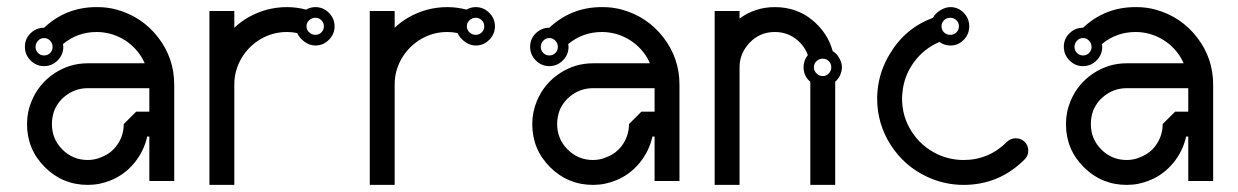

<svg xmlns="http://www.w3.org/2000/svg" viewBox="-20 -520 3481 540"><path d="M251 -500Q166 -500 104 -442Q82 -442 66 -426.5Q50 -411 50 -388.5Q50 -366 66 -350Q82 -334 104 -334Q126 -334 142 -350Q158 -366 158 -388Q158 -392 157 -396Q198 -430 252 -430Q271 -430 290 -425Q323 -416 348.5 -394Q374 -372 387 -342H227Q175 -342 132 -313Q89 -284 69 -236Q56 -205 56 -171Q56 -100 106 -50Q156 0 227 0Q261 0 292 -13Q331 -29 358 -62Q385 -95 394 -136H400V-11H470V-282Q470 -356 425 -414.5Q380 -473 308 -493Q282 -500 255 -500Q253 -500 251 -500ZM87 -405.5Q94 -413 104 -413Q114 -413 121 -405.5Q128 -398 128 -388Q128 -378 121 -371Q114 -364 104 -364Q94 -364 87 -371Q80 -378 80 -388Q80 -398 87 -405.5ZM227 -272H400V-206H363L328 -171Q328 -140 311 -114.5Q294 -89 265 -78Q247 -70 227 -70Q185 -70 155.5 -99.5Q126 -129 126 -171Q126 -191 133 -210Q145 -238 170.5 -255Q196 -272 227 -272Z M867 -500Q853 -500 841 -493Q814 -500 787 -500Q729 -500 678 -471Q657 -459 639 -442V-489H569V-282V0H639V-282Q639 -322 659 -356Q679 -390 713 -410Q747 -430 787 -430Q802 -430 816 -427Q822 -413 836.5 -402.5Q851 -392 867 -392Q889 -392 905 -408Q921 -424 921 -446Q921 -468 905 -484Q889 -500 867 -500ZM849.5 -463Q857 -470 867 -470Q877 -470 884 -463Q891 -456 891 -446Q891 -436 884 -429Q877 -422 867 -422Q857 -422 849.5 -429Q842 -436 842 -446Q842 -456 849.5 -463Z M1318 -500Q1304 -500 1292 -493Q1265 -500 1238 -500Q1180 -500 1129 -471Q1108 -459 1090 -442V-489H1020V-282V0H1090V-282Q1090 -322 1110 -356Q1130 -390 1164 -410Q1198 -430 1238 -430Q1253 -430 1267 -427Q1273 -413 1287.5 -402.5Q1302 -392 1318 -392Q1340 -392 1356 -408Q1372 -424 1372 -446Q1372 -468 1356 -484Q1340 -500 1318 -500ZM1300.5 -463Q1308 -470 1318 -470Q1328 -470 1335 -463Q1342 -456 1342 -446Q1342 -436 1335 -429Q1328 -422 1318 -422Q1308 -422 1300.5 -429Q1293 -436 1293 -446Q1293 -456 1300.5 -463Z M1672 -500Q1587 -500 1525 -442Q1503 -442 1487 -426.5Q1471 -411 1471 -388.5Q1471 -366 1487 -350Q1503 -334 1525 -334Q1547 -334 1563 -350Q1579 -366 1579 -388Q1579 -392 1578 -396Q1619 -430 1673 -430Q1692 -430 1711 -425Q1744 -416 1769.5 -394Q1795 -372 1808 -342H1648Q1596 -342 1553 -313Q1510 -284 1490 -236Q1477 -205 1477 -171Q1477 -100 1527 -50Q1577 0 1648 0Q1682 0 1713 -13Q1752 -29 1779 -62Q1806 -95 1815 -136H1821V-11H1891V-282Q1891 -356 1846 -414.5Q1801 -473 1729 -493Q1703 -500 1676 -500Q1674 -500 1672 -500ZM1508 -405.5Q1515 -413 1525 -413Q1535 -413 1542 -405.5Q1549 -398 1549 -388Q1549 -378 1542 -371Q1535 -364 1525 -364Q1515 -364 1508 -371Q1501 -378 1501 -388Q1501 -398 1508 -405.5ZM1648 -272H1821V-206H1784L1749 -171Q1749 -140 1732 -114.5Q1715 -89 1686 -78Q1668 -70 1648 -70Q1606 -70 1576.5 -99.5Q1547 -129 1547 -171Q1547 -191 1554 -210Q1566 -238 1591.5 -255Q1617 -272 1648 -272Z M2060 -331Q2060 -370 2088.5 -400Q2117 -430 2159 -430Q2192 -430 2217 -411.5Q2242 -393 2252 -365Q2240 -350 2240 -331Q2240 -306 2259 -290V0H2329V-290Q2347 -306 2348 -331Q2348 -343 2340.5 -356.5Q2333 -370 2322 -376Q2308 -428 2264 -464Q2220 -500 2159 -500Q2104 -500 2060 -468V-489H1990V0H2060ZM2276.5 -348Q2284 -355 2294 -355Q2304 -355 2311 -348Q2318 -341 2318 -331Q2318 -321 2311 -313.5Q2304 -306 2294 -306Q2284 -306 2276.5 -313.5Q2269 -321 2269 -331Q2269 -341 2276.5 -348Z M2653 -500Q2639 -500 2624.5 -491Q2610 -482 2604 -470Q2526 -441 2483 -369Q2453 -320 2448 -264Q2447 -253 2447 -243Q2447 -172 2485 -112.5Q2523 -53 2587 -23Q2636 0 2690 0Q2790 0 2861 -71Q2872 -81 2872 -96Q2872 -111 2862 -121Q2852 -131 2837 -131Q2822 -131 2812 -121Q2761 -70 2690 -70Q2652 -70 2617 -86Q2571 -108 2544 -150Q2517 -192 2517 -243Q2517 -250 2518 -258Q2522 -306 2550 -344.5Q2578 -383 2622 -402Q2636 -392 2653 -392Q2675 -392 2690.5 -408Q2706 -424 2706 -446Q2706 -468 2690.5 -484Q2675 -500 2653 -500ZM2635 -463Q2642 -470 2652.5 -470Q2663 -470 2670 -463Q2677 -456 2677 -446Q2677 -436 2670 -429Q2663 -422 2652.5 -422Q2642 -422 2635 -429Q2628 -436 2628 -446Q2628 -456 2635 -463Z M3173 -500Q3088 -500 3026 -442Q3004 -442 2988 -426.5Q2972 -411 2972 -388.5Q2972 -366 2988 -350Q3004 -334 3026 -334Q3048 -334 3064 -350Q3080 -366 3080 -388Q3080 -392 3079 -396Q3120 -430 3174 -430Q3193 -430 3212 -425Q3245 -416 3270.5 -394Q3296 -372 3309 -342H3149Q3097 -342 3054 -313Q3011 -284 2991 -236Q2978 -205 2978 -171Q2978 -100 3028 -50Q3078 0 3149 0Q3183 0 3214 -13Q3253 -29 3280 -62Q3307 -95 3316 -136H3322V-11H3392V-282Q3392 -356 3347 -414.5Q3302 -473 3230 -493Q3204 -500 3177 -500Q3175 -500 3173 -500ZM3009 -405.5Q3016 -413 3026 -413Q3036 -413 3043 -405.5Q3050 -398 3050 -388Q3050 -378 3043 -371Q3036 -364 3026 -364Q3016 -364 3009 -371Q3002 -378 3002 -388Q3002 -398 3009 -405.5ZM3149 -272H3322V-206H3285L3250 -171Q3250 -140 3233 -114.5Q3216 -89 3187 -78Q3169 -70 3149 -70Q3107 -70 3077.5 -99.5Q3048 -129 3048 -171Q3048 -191 3055 -210Q3067 -238 3092.5 -255Q3118 -272 3149 -272Z"/></svg>

Font: Sakbunderan
Style: Regular
Weight: 400
Version: Version 1.00